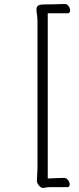

<svg xmlns="http://www.w3.org/2000/svg" viewBox="-20 -784 390 953"><path d="M229 145H313Q326 145 326 131Q326 121 318 110Q310 99 298 99Q278 99 260.5 100Q243 101 217 102V-718H315Q328 -718 328 -732Q328 -743 320.5 -753.5Q313 -764 302 -764H300Q294 -764 277 -763.5Q260 -763 239.5 -762.5Q219 -762 202 -762Q177 -762 169 -756Q161 -750 161 -736Q161 -726 163.5 -711.5Q166 -697 166 -678V51Q166 63 164.5 85Q163 107 163 114Q163 124 173 136.5Q183 149 195 149Q197 149 198 148.5Q199 148 200 148Q208 146 215 145.5Q222 145 229 145Z"/></svg>

Font: Klee One
Style: Regular
Weight: 400
Designer: Fontworks Inc.
Foundry: Fontworks Inc.
Version: Version 1.100